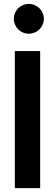

<svg xmlns="http://www.w3.org/2000/svg" viewBox="-20 -965 275 985"><path d="M51 -869C51 -826 85 -792 128 -792C170 -792 205 -826 205 -869C205 -911 170 -945 128 -945C85 -945 51 -911 51 -869ZM186 0V-703H56V0Z"/></svg>

Font: Bluebird
Style: Ext
Weight: 400
Designer: Jasper
Foundry: Cannot Into Space Fonts
Version: Version 0.98